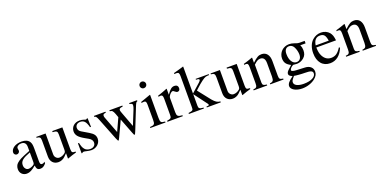

<svg xmlns="http://www.w3.org/2000/svg" viewBox="-11 -1641 5631 2817"><g transform="rotate(-20 2805.0 -232.5)"><path d="M442 -40Q416 -11 397 -0.5Q378 10 352 10Q321 10 306.5 -7Q292 -24 288 -63Q242 -24 208.5 -7Q175 10 142 10Q96 10 66.5 -19.5Q37 -49 37 -97Q37 -122 46.5 -145.5Q56 -169 73 -184Q89 -198 103 -208Q117 -218 138.5 -229Q160 -240 194.5 -254.5Q229 -269 287 -292V-353Q287 -436 211 -436Q181 -436 160 -421.5Q139 -407 139 -387Q139 -376 142 -363Q143 -358 143.5 -354Q144 -350 144 -347Q144 -330 130.5 -317.5Q117 -305 99 -305Q82 -305 69 -318Q56 -331 56 -348Q56 -372 69 -392.5Q82 -413 104.5 -428Q127 -443 158 -451.5Q189 -460 224 -460Q314 -460 348 -405Q359 -387 363.5 -363Q368 -339 368 -300V-105Q368 -72 374.5 -59.5Q381 -47 398 -47Q409 -47 419 -51Q429 -55 442 -66ZM287 -268Q242 -251 211 -236Q180 -221 161 -204.5Q142 -188 133.5 -169.5Q125 -151 125 -129V-125Q125 -93 143.5 -70.5Q162 -48 188 -48Q204 -48 223.5 -54Q243 -60 261 -71Q277 -80 282 -90Q287 -100 287 -123Z M923 -36Q885 -25 854.5 -15.5Q824 -6 786 9L782 7V-76L739 -33Q719 -13 691.5 -1.5Q664 10 636 10Q581 10 548 -25Q515 -60 515 -120V-372Q515 -407 502 -420.5Q489 -434 453 -436V-450H599V-124Q599 -92 620 -70Q641 -48 670 -48Q716 -48 758 -82Q769 -90 773 -102Q777 -114 777 -135V-370Q777 -389 774 -400.5Q771 -412 763 -419Q755 -426 740.5 -429Q726 -432 703 -433V-450H861V-107Q861 -72 872 -61Q883 -50 918 -50H923Z M1244 -314Q1227 -381 1202 -409Q1177 -437 1134 -437Q1099 -437 1078 -418Q1057 -399 1057 -369Q1057 -326 1100 -301L1208 -237Q1253 -210 1272.5 -183Q1292 -156 1292 -118Q1292 -92 1281 -68.5Q1270 -45 1250.5 -27.5Q1231 -10 1205.5 0Q1180 10 1151 10Q1137 10 1118 7.5Q1099 5 1078 0Q1061 -5 1050 -6.5Q1039 -8 1032 -8Q1023 -8 1018.5 -6Q1014 -4 1009 4H996V-152H1012Q1022 -109 1030.5 -87.5Q1039 -66 1055 -47Q1069 -30 1091 -21Q1113 -12 1139 -12Q1177 -12 1199.5 -31.5Q1222 -51 1222 -84Q1222 -129 1170 -159L1112 -192Q1048 -228 1021.5 -261Q995 -294 995 -336Q995 -363 1005 -385.5Q1015 -408 1033 -424.5Q1051 -441 1076 -450Q1101 -459 1131 -459Q1168 -459 1201 -447Q1209 -443 1216 -441.5Q1223 -440 1228 -440Q1231 -440 1233 -441.5Q1235 -443 1242 -448L1244 -450H1255L1259 -314Z M2027 -450V-435Q2019 -432 2014.5 -429.5Q2010 -427 2006 -421.5Q2002 -416 1997.5 -406.5Q1993 -397 1986 -381L1848 -35Q1836 -5 1830.5 4.5Q1825 14 1820 14Q1815 14 1811 6.5Q1807 -1 1796 -29L1705 -265L1593 -25Q1575 14 1568 14Q1560 14 1542 -30L1407 -372Q1399 -391 1393 -403Q1387 -415 1381 -422Q1375 -429 1369 -431.5Q1363 -434 1354 -435V-450H1534V-435Q1508 -432 1498 -425Q1488 -418 1488 -402Q1488 -387 1494 -372L1593 -111L1684 -310Q1679 -324 1674 -338Q1669 -352 1664 -366Q1656 -386 1649.5 -399Q1643 -412 1635.5 -419.5Q1628 -427 1618.5 -430Q1609 -433 1595 -435V-450H1798V-435Q1763 -430 1751.5 -423Q1740 -416 1740 -399Q1740 -394 1740.5 -390.5Q1741 -387 1742.5 -381.5Q1744 -376 1747.5 -366.5Q1751 -357 1757 -340L1841 -116L1931 -338Q1948 -380 1948 -404Q1948 -417 1939 -423.5Q1930 -430 1904 -435V-450Z M2234 -457V-102Q2234 -75 2236.5 -58.5Q2239 -42 2246.5 -33Q2254 -24 2268.5 -20.5Q2283 -17 2308 -15V0H2071V-15Q2097 -16 2112.5 -20Q2128 -24 2136.5 -33Q2145 -42 2147.5 -58.5Q2150 -75 2150 -102V-334Q2150 -367 2142.5 -380.5Q2135 -394 2117 -394Q2101 -394 2083 -391L2075 -390V-405L2230 -460ZM2183 -683Q2205 -683 2220 -668Q2235 -653 2235 -632Q2235 -610 2220 -595.5Q2205 -581 2183 -581Q2162 -581 2147.5 -596Q2133 -611 2133 -632Q2133 -653 2148 -668Q2163 -683 2183 -683Z M2340 -406Q2362 -413 2380.5 -419.5Q2399 -426 2416 -432Q2433 -438 2450.5 -445Q2468 -452 2488 -460L2493 -458V-366Q2511 -393 2526.5 -411Q2542 -429 2556 -440Q2570 -451 2583.5 -455.5Q2597 -460 2613 -460Q2639 -460 2653.5 -446Q2668 -432 2668 -407Q2668 -386 2657.5 -374Q2647 -362 2629 -362Q2612 -362 2589 -382Q2572 -397 2563 -397Q2553 -397 2540.5 -388.5Q2528 -380 2517.5 -368Q2507 -356 2500 -341.5Q2493 -327 2493 -315V-90Q2493 -69 2496.5 -55Q2500 -41 2510 -32.5Q2520 -24 2536 -20Q2552 -16 2578 -15V0H2338V-15Q2362 -19 2376 -23.5Q2390 -28 2397.5 -35Q2405 -42 2407 -53.5Q2409 -65 2409 -84V-334Q2409 -367 2401.5 -380.5Q2394 -394 2375 -394Q2359 -394 2340 -390Z M2673 -639 2703 -647Q2725 -653 2742 -657.5Q2759 -662 2773 -666.5Q2787 -671 2800.5 -674.5Q2814 -678 2828 -683L2832 -681V-261L2969 -383Q2992 -403 2992 -417Q2992 -428 2981.5 -431.5Q2971 -435 2942 -436V-450H3146V-435H3138Q3114 -435 3092 -429Q3070 -423 3027 -391Q2984 -359 2930 -309L2901 -282L3054 -88Q3086 -50 3112 -33.5Q3138 -17 3171 -15V0H2953V-15H2972Q2981 -15 2987 -19Q2993 -23 2993 -30Q2993 -37 2982 -51Q2979 -54 2975 -60L2972 -64L2832 -251V-67Q2832 -41 2844.5 -29.5Q2857 -18 2887 -16L2907 -15V0H2673V-15Q2700 -19 2715 -23Q2730 -27 2737.5 -33.5Q2745 -40 2746.5 -51Q2748 -62 2748 -82V-564Q2748 -600 2739 -612.5Q2730 -625 2705 -625Q2697 -625 2690 -624.5Q2683 -624 2673 -623Z M3645 -36Q3607 -25 3576.5 -15.5Q3546 -6 3508 9L3504 7V-76L3461 -33Q3441 -13 3413.5 -1.5Q3386 10 3358 10Q3303 10 3270 -25Q3237 -60 3237 -120V-372Q3237 -407 3224 -420.5Q3211 -434 3175 -436V-450H3321V-124Q3321 -92 3342 -70Q3363 -48 3392 -48Q3438 -48 3480 -82Q3491 -90 3495 -102Q3499 -114 3499 -135V-370Q3499 -389 3496 -400.5Q3493 -412 3485 -419Q3477 -426 3462.5 -429Q3448 -432 3425 -433V-450H3583V-107Q3583 -72 3594 -61Q3605 -50 3640 -50H3645Z M3682 -415Q3703 -421 3720 -426Q3737 -431 3753 -436.5Q3769 -442 3785.5 -447.5Q3802 -453 3820 -460L3827 -458V-379Q3852 -403 3871.5 -418.5Q3891 -434 3907.5 -443.5Q3924 -453 3939.5 -456.5Q3955 -460 3972 -460Q4028 -460 4059 -420.5Q4090 -381 4090 -310V-81Q4090 -63 4092.5 -51Q4095 -39 4102 -31.5Q4109 -24 4121 -20.5Q4133 -17 4151 -15V0H3943V-15Q3980 -18 3993 -35Q4006 -52 4006 -99V-308Q4006 -405 3933 -405Q3921 -405 3910 -402.5Q3899 -400 3887 -393.5Q3875 -387 3861.5 -376Q3848 -365 3830 -348V-67Q3830 -40 3844 -29Q3858 -18 3896 -15V0H3684V-15Q3703 -16 3715 -20Q3727 -24 3734 -32.5Q3741 -41 3743.5 -55Q3746 -69 3746 -90V-338Q3746 -375 3738 -388.5Q3730 -402 3709 -402Q3690 -402 3682 -398Z M4553 -388Q4564 -364 4568 -345Q4572 -326 4572 -304Q4572 -266 4560.5 -239Q4549 -212 4524 -191Q4501 -171 4472.5 -160Q4444 -149 4416 -149Q4406 -149 4378 -152Q4376 -152 4371 -152.5Q4366 -153 4359 -154Q4349 -151 4338.5 -143.5Q4328 -136 4319 -127Q4310 -118 4304.5 -108Q4299 -98 4299 -91Q4299 -67 4377 -64L4506 -58Q4562 -56 4594.5 -27Q4627 2 4627 49Q4627 105 4572 150Q4533 182 4478.5 200Q4424 218 4367 218Q4331 218 4299.5 210.5Q4268 203 4244.5 189.5Q4221 176 4207.5 158.5Q4194 141 4194 121Q4194 93 4216 65.5Q4238 38 4292 -1Q4261 -16 4250 -27Q4239 -38 4239 -54Q4239 -69 4249.5 -85Q4260 -101 4285 -123Q4290 -127 4302 -138Q4314 -149 4328 -163Q4278 -188 4256.5 -218.5Q4235 -249 4235 -297Q4235 -331 4248 -361Q4261 -391 4283.5 -413Q4306 -435 4336.5 -447.5Q4367 -460 4402 -460Q4441 -460 4482 -445L4504 -437Q4519 -432 4531.5 -429.5Q4544 -427 4559 -427H4636V-388ZM4313 2Q4297 21 4287.5 33.5Q4278 46 4272.5 55Q4267 64 4265.5 71.5Q4264 79 4264 88Q4264 121 4304 141Q4344 161 4410 161Q4495 161 4547 134.5Q4599 108 4599 64Q4599 37 4571.5 26Q4544 15 4475 15Q4457 15 4434 14Q4411 13 4388 11Q4365 9 4345 7Q4325 5 4313 2ZM4318 -335Q4318 -263 4346.5 -218.5Q4375 -174 4420 -174Q4455 -174 4475 -198.5Q4495 -223 4495 -265Q4495 -294 4487 -326.5Q4479 -359 4465 -385Q4440 -432 4392 -432Q4357 -432 4337.5 -407.5Q4318 -383 4318 -338Z M5090 -157Q5058 -76 5004 -33Q4950 10 4878 10Q4791 10 4741 -50Q4691 -110 4691 -214Q4691 -276 4710.5 -326.5Q4730 -377 4765 -408Q4823 -460 4900 -460Q4939 -460 4972 -445Q5005 -430 5028 -403Q5037 -391 5044 -379Q5051 -367 5056 -352.5Q5061 -338 5064.5 -319.5Q5068 -301 5071 -277H4763Q4765 -231 4770.5 -202.5Q4776 -174 4790 -145Q4834 -59 4919 -59Q4967 -59 5002.5 -83Q5038 -107 5074 -164ZM4969 -309Q4959 -374 4938 -399Q4917 -424 4871 -424Q4781 -424 4765 -309Z M5126 -415Q5147 -421 5164 -426Q5181 -431 5197 -436.5Q5213 -442 5229.5 -447.5Q5246 -453 5264 -460L5271 -458V-379Q5296 -403 5315.5 -418.5Q5335 -434 5351.5 -443.5Q5368 -453 5383.5 -456.5Q5399 -460 5416 -460Q5472 -460 5503 -420.5Q5534 -381 5534 -310V-81Q5534 -63 5536.5 -51Q5539 -39 5546 -31.5Q5553 -24 5565 -20.5Q5577 -17 5595 -15V0H5387V-15Q5424 -18 5437 -35Q5450 -52 5450 -99V-308Q5450 -405 5377 -405Q5365 -405 5354 -402.5Q5343 -400 5331 -393.5Q5319 -387 5305.5 -376Q5292 -365 5274 -348V-67Q5274 -40 5288 -29Q5302 -18 5340 -15V0H5128V-15Q5147 -16 5159 -20Q5171 -24 5178 -32.5Q5185 -41 5187.5 -55Q5190 -69 5190 -90V-338Q5190 -375 5182 -388.5Q5174 -402 5153 -402Q5134 -402 5126 -398Z"/></g></svg>

Font: Klingon pIqaD vaHbo'
Style: Regular
Weight: 400
Width: 0
Designer: Mike Neff (qa'vaj)
Foundry: Mike Neff and Michael Everson
Version: Version 2.003